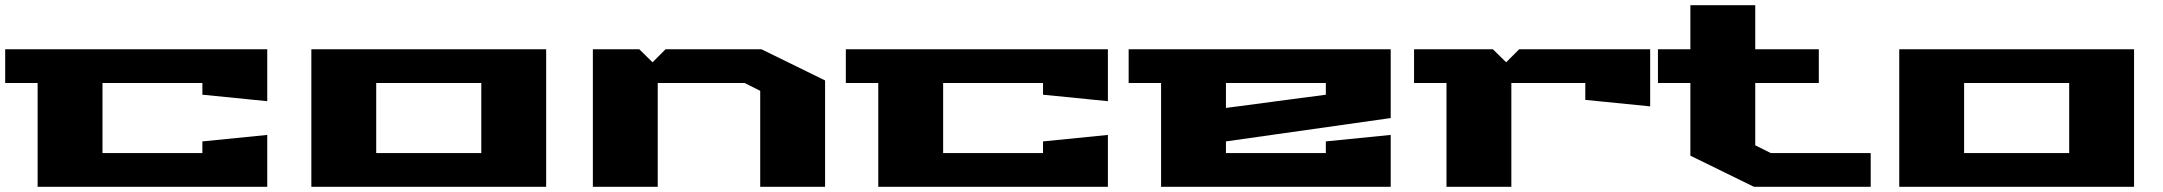

<svg xmlns="http://www.w3.org/2000/svg" viewBox="-20 -720 8335 740"><path d="M0 -400V-530H1010V-330L760 -355V-400H375V-130H760V-175L1010 -200V0H125V-400Z M1180 0V-530H2085V0ZM1430 -130H1835V-400H1430Z M2265 0V-530H2444L2495 -480L2545 -530H2915L3160 -410V0H2910V-370L2850 -400H2515V0Z M3240 -400V-530H4250V-330L4000 -355V-400H3615V-130H4000V-175L4250 -200V0H3365V-400Z M4330 -400V-530H5340V-265L4705 -175V-130H5090V-175L5340 -200V0H4455V-400ZM4705 -304 5090 -355V-400H4705Z M5430 -400V-530H5734L5785 -480L5835 -530H6340V-310L6090 -335V-400H5805V0H5555V-400Z M6370 -400V-530H6495V-700H6745V-530H6990V-400H6745V-160L6805 -130H7190V0H6740L6495 -120V-400Z M7300 0V-530H8205V0ZM7550 -130H7955V-400H7550Z"/></svg>

Font: Stalin One
Style: Regular
Weight: 400
Designer: Jovanny Lemonad
Foundry: Alexey Maslov, Jovanny Lemonad
Version: Version 3.002; ttfautohint (v0.91) -l 8 -r 50 -G 200 -x 0 -w